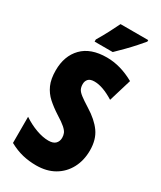

<svg xmlns="http://www.w3.org/2000/svg" viewBox="-231 -1005 916 1093"><g transform="rotate(30 227.0 -458.5)"><path d="M429 -217Q429 -151 401.5 -99.5Q374 -48 324 -19Q274 10 205 10Q159 10 116.5 0Q74 -10 28 -35V-207Q70 -179 114 -163Q158 -147 195 -147Q227 -147 241.5 -162Q256 -177 256 -200Q256 -216 250.5 -229.5Q245 -243 226.5 -259.5Q208 -276 169 -300Q127 -327 96.5 -354.5Q66 -382 49 -420Q32 -458 32 -515Q32 -610 87.5 -667Q143 -724 249 -724Q338 -724 429 -673L384 -524Q310 -570 256 -570Q228 -570 216 -557Q204 -544 204 -524Q204 -505 210.5 -491.5Q217 -478 237 -462.5Q257 -447 297 -422Q362 -382 395.5 -335Q429 -288 429 -217ZM402 -917Q388 -900 364.5 -873.5Q341 -847 313.5 -819Q286 -791 261 -767H142V-781Q166 -821 185 -857.5Q204 -894 220 -927H402Z"/></g></svg>

Font: Noto Sans Sinhala UI ExtraCondensed Black
Style: Regular
Weight: 900
Width: 2
Designer: Jelle Bosma - Monotype Design Team
Foundry: Monotype Imaging Inc.
Version: Version 2.006; ttfautohint (v1.8.4.7-5d5b)